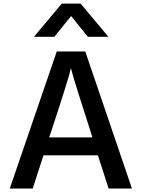

<svg xmlns="http://www.w3.org/2000/svg" viewBox="-20 -1038 799 1085"><path d="M35.2 27.3 300.8 -747.1H461.9L725.6 27.3H593.8L533.2 -160.2H225.6L165 27.3ZM171.9 -830.1 329.1 -1017.6H435.5L592.8 -830.1H476.6L381.8 -947.3L287.1 -830.1ZM257.8 -261.7H502L490.2 -299.8Q404.3 -565.4 386.7 -630.9L380.9 -653.3Q369.1 -597.7 270.5 -298.8Z"/></svg>

Font: GenEi M Gothic v2 Medium
Style: Regular
Weight: 500
Version: Version 2.0